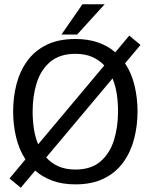

<svg xmlns="http://www.w3.org/2000/svg" viewBox="-20 -860 709 906"><path d="M336 10Q274 10 227 -7.5Q180 -25 146 -55L78 26L25 -18L100 -108Q70 -154 56 -212.5Q42 -271 42 -334Q42 -402 58 -463.5Q74 -525 109 -573Q144 -621 200 -648.5Q256 -676 336 -676Q396 -676 443 -659.5Q490 -643 524 -613L590 -692L643 -648L570 -561Q601 -515 615 -456Q629 -397 629 -334Q629 -267 613 -205Q597 -143 562 -94.5Q527 -46 471 -18Q415 10 336 10ZM134 -334Q134 -291 140 -252Q146 -213 160 -179L472 -551Q448 -577 414.5 -591.5Q381 -606 336 -606Q262 -606 217.5 -568.5Q173 -531 153.5 -469.5Q134 -408 134 -334ZM336 -60Q410 -60 454 -98Q498 -136 517.5 -198Q537 -260 537 -334Q537 -377 531 -416.5Q525 -456 511 -490L198 -117Q222 -90 256 -75Q290 -60 336 -60ZM474 -840 344 -697H270L369 -840Z"/></svg>

Font: Epunda Sans
Style: Regular
Weight: 400
Designer: Simon Atzbach
Foundry: typofactur
Version: Version 2.204; ttfautohint (v1.8.4.7-5d5b)